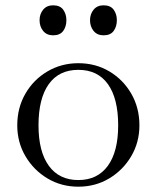

<svg xmlns="http://www.w3.org/2000/svg" viewBox="-20 -692 590 723"><path d="M275 11Q211 11 159 -20Q107 -51 76 -103.5Q45 -156 45 -220Q45 -286 75.5 -339Q106 -392 158.5 -423Q211 -454 275 -454Q340 -454 392 -423Q444 -392 474.5 -339Q505 -286 505 -220Q505 -156 474 -103.5Q443 -51 391 -20Q339 11 275 11ZM275 -14Q347 -14 386 -67.5Q425 -121 425 -220Q425 -321 386.5 -375Q348 -429 275 -429Q202 -429 163.5 -375Q125 -321 125 -220Q125 -121 164 -67.5Q203 -14 275 -14ZM180 -559Q156 -559 142.5 -575.5Q129 -592 129 -616Q129 -639 142.5 -655.5Q156 -672 180 -672Q206 -672 218 -655.5Q230 -639 230 -616Q230 -592 218 -575.5Q206 -559 180 -559ZM370 -559Q346 -559 332.5 -575.5Q319 -592 319 -616Q319 -639 332.5 -655.5Q346 -672 370 -672Q396 -672 408 -655.5Q420 -639 420 -616Q420 -592 408 -575.5Q396 -559 370 -559Z"/></svg>

Font: Baskervville SC
Style: Regular
Weight: 400
Designer: Alexis Faudot, Rémi Forte, Morgane Pierson, Rafael Ribas, Tanguy Vanlaeys, Rosalie Wagner, Thomas Huot-Marchand
Foundry: ANRT
Version: Version 1.100